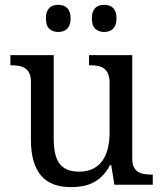

<svg xmlns="http://www.w3.org/2000/svg" viewBox="-20 -764 675 794"><path d="M526.9 -108.9Q526.9 -86.9 533.4 -73.5Q540 -60.1 551.3 -53.2Q562.5 -46.4 577.4 -44.2Q592.3 -42 608.9 -42H611.8V0H453.1L439.9 -81.1H435.1Q419.9 -52.7 401.6 -35.2Q383.3 -17.6 362.8 -7.6Q342.3 2.4 319.8 6.1Q297.4 9.8 272.9 9.8Q233.4 9.8 202.6 -1.5Q171.9 -12.7 150.9 -36.6Q129.9 -60.5 118.9 -97.7Q107.9 -134.8 107.9 -186V-425.8Q107.9 -447.8 101.3 -461.2Q94.7 -474.6 83.5 -481.9Q72.3 -489.3 57.4 -491.7Q42.5 -494.1 25.9 -494.1H22.9V-536.1H202.1V-190.9Q202.1 -158.2 207.3 -132.8Q212.4 -107.4 224.4 -89.8Q236.3 -72.3 256.6 -63.2Q276.9 -54.2 307.1 -54.2Q340.3 -54.2 364 -65.9Q387.7 -77.6 403.1 -98.9Q418.5 -120.1 425.8 -149.9Q433.1 -179.7 433.1 -215.8V-421.9Q433.1 -445.3 426.5 -459.7Q419.9 -474.1 408.9 -481.7Q397.9 -489.3 383.1 -491.7Q368.2 -494.1 351.1 -494.1H348.1V-536.1H526.9ZM169.9 -688Q169.9 -703.6 173.8 -714.4Q177.7 -725.1 184.6 -731.7Q191.4 -738.3 200.7 -741.2Q210 -744.1 220.7 -744.1Q231.4 -744.1 240.7 -741.2Q250 -738.3 257.1 -731.7Q264.2 -725.1 268.1 -714.4Q272 -703.6 272 -688Q272 -672.9 268.1 -662.1Q264.2 -651.4 257.1 -644.5Q250 -637.7 240.7 -634.8Q231.4 -631.8 220.7 -631.8Q198.7 -631.8 184.3 -644.5Q169.9 -657.2 169.9 -688ZM359.9 -688Q359.9 -703.6 363.8 -714.4Q367.7 -725.1 374.5 -731.7Q381.3 -738.3 390.6 -741.2Q399.9 -744.1 410.6 -744.1Q421.4 -744.1 430.7 -741.2Q439.9 -738.3 447 -731.7Q454.1 -725.1 458 -714.4Q461.9 -703.6 461.9 -688Q461.9 -672.9 458 -662.1Q454.1 -651.4 447 -644.5Q439.9 -637.7 430.7 -634.8Q421.4 -631.8 410.6 -631.8Q388.7 -631.8 374.3 -644.5Q359.9 -657.2 359.9 -688Z"/></svg>

Font: Noto Serif
Style: Regular
Weight: 400
Designer: Monotype Design team
Foundry: Monotype Imaging Inc.
Version: Version 1.02